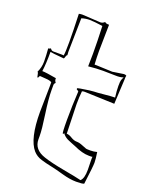

<svg xmlns="http://www.w3.org/2000/svg" viewBox="-135 -762 657 848"><g transform="rotate(20 193.5 -338.5)"><path d="M215 -308 219 -170Q230 -170 244.5 -161Q259 -152 272 -152Q285 -152 301.5 -145Q318 -138 322 -137Q326 -136 342 -136Q358 -136 373 -140Q378 -108 378 -91Q378 -74 367 11Q359 15 330 15Q301 15 264 4.5Q227 -6 207.5 -10Q188 -14 178.5 -16.5Q169 -19 155 -23Q131 -30 115 -48Q75 -94 75 -220L77 -339V-360Q69 -366 48.5 -367Q28 -368 22 -369Q18 -368 17 -363.5Q16 -359 13.5 -359Q11 -359 9.5 -370Q8 -381 4 -383Q16 -408 16 -434.5Q16 -461 13 -497Q14 -497 16 -496L24 -500Q25 -500 28.5 -495.5Q32 -491 41 -491H78Q87 -491 88 -490Q91 -505 91 -554.5Q91 -604 88 -686Q98 -688 104 -688L190 -683Q201 -683 210 -692Q213 -686 230 -686Q228 -592 228 -562.5Q228 -533 230 -499H238L314 -496L367 -504Q375 -504 379 -500Q378 -499 378 -498L377 -490V-483L371 -366L230 -371Q224 -371 218 -369Q215 -339 215 -308ZM102 -512 103 -497Q99 -495 97 -487.5Q95 -480 93 -478Q34 -483 28 -485Q28 -429 23 -393Q40 -393 90 -384V-380Q90 -372 96 -365Q96 -363 93 -360.5Q90 -358 90 -352V-328Q90 -287 100 -218.5Q110 -150 110 -120V-104Q110 -56 165 -38Q201 -26 261.5 -15Q322 -4 346 2Q361 -11 361 -52L360 -96V-104Q360 -112 361 -113Q360 -112 352 -112H343Q313 -112 272 -131Q267 -133 253 -138.5Q239 -144 233 -147Q217 -155 207 -169V-167Q207 -164 203 -164Q199 -164 199 -229Q199 -294 203 -362Q203 -365 198 -366.5Q193 -368 193 -372L194 -375L208 -378Q256 -386 268.5 -386Q281 -386 314.5 -389.5Q348 -393 365 -393Q361 -424 361 -446Q361 -468 363.5 -475Q366 -482 368 -485.5Q370 -489 370 -490Q357 -484 332.5 -485Q308 -486 275 -486Q242 -486 206 -482L207 -542Q207 -598 204 -671Q162 -677 142.5 -677Q123 -677 105 -671Q102 -540 102 -512ZM294 0Q298 0 299 -1Q294 -1 294 0Z"/></g></svg>

Font: Londrina Sketch
Style: Regular
Weight: 400
Designer: Marcelo Magalhaes
Foundry: Marcelo Magalhaes
Version: Version 1.001 2011